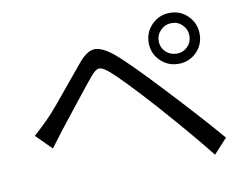

<svg xmlns="http://www.w3.org/2000/svg" viewBox="-76 -845 1151 902"><g transform="rotate(-10 500.0 -393.5)"><path d="M786.1 -545.9Q816.4 -545.9 837.4 -566.9Q858.4 -587.9 858.4 -618.2Q858.4 -648.4 837.4 -669.9Q816.4 -691.4 786.1 -691.4Q754.9 -691.4 733.4 -669.9Q711.9 -648.4 711.9 -618.2Q711.9 -587.9 733.4 -566.9Q754.9 -545.9 786.1 -545.9ZM699.7 -532.2Q664.1 -567.4 664.1 -618.2Q664.1 -668.9 699.7 -704.6Q735.4 -740.2 786.1 -740.2Q836.9 -740.2 872.1 -704.6Q907.2 -668.9 907.2 -618.2Q907.2 -567.4 872.1 -532.2Q836.9 -497.1 786.1 -497.1Q735.4 -497.1 699.7 -532.2ZM134.8 -208 61.5 -281.2Q95.7 -311.5 131.8 -347.7Q153.3 -369.1 187.5 -409.7Q221.7 -450.2 264.6 -502.9Q307.6 -555.7 330.1 -582Q370.1 -630.9 405.8 -633.3Q441.4 -635.7 496.1 -591.8Q557.6 -541 703.1 -384.8Q856.4 -220.7 944.3 -117.2L879.9 -46.9Q806.6 -140.6 655.3 -312.5Q511.7 -471.7 460 -515.6Q428.7 -542 412.1 -540.5Q395.5 -539.1 370.1 -507.8Q344.7 -477.5 278.8 -393.6Q212.9 -309.6 192.4 -284.2Q186.5 -276.4 134.8 -208Z"/></g></svg>

Font: GenEi Gothic M Regular
Style: Regular
Weight: 400
Designer: o_tamon (Modified); [Source Han Sans]
Ryoko NISHIZUKA  (kana & ideographs); Paul D. Hunt (Latin, Greek & Cyrillic); Wenl
Version: Version 1.1a;Original Version 1.004